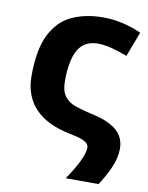

<svg xmlns="http://www.w3.org/2000/svg" viewBox="-84 -617 665 863"><g transform="rotate(10 249.0 -185.5)"><path d="M317.9 -556.2Q362.8 -556.2 407.5 -545.9Q452.1 -535.6 492.2 -517.1L449.2 -403.8Q412.1 -418 378.4 -427Q344.7 -436 314 -436Q252.4 -436 224.6 -388.2Q196.8 -340.3 196.8 -245.1Q196.8 -200.2 214.1 -176.5Q231.4 -152.8 262.5 -141.6Q293.5 -130.4 335 -121.1Q394.5 -108.9 429.2 -89.6Q463.9 -70.3 478.5 -44.9Q493.2 -19.5 493.2 11.2Q493.2 55.7 471.9 102.3Q450.7 148.9 425.8 185.1H275.9Q294.9 157.7 311.5 129.4Q328.1 101.1 338.1 75.7Q348.1 50.3 348.1 33.2Q348.1 23.9 341.8 15.9Q335.4 7.8 316.7 0Q297.9 -7.8 259.8 -15.1Q209.5 -24.9 169.7 -43.5Q129.9 -62 102.1 -90.1Q74.2 -118.2 59.6 -155.8Q44.9 -193.4 44.9 -241.2Q44.9 -361.3 78.9 -429.9Q112.8 -498.5 174.3 -527.3Q235.8 -556.2 317.9 -556.2Z"/></g></svg>

Font: Wonky
Style: Regular
Weight: 400
Designer: Monotype Design Team
Foundry: Monotype Imaging Inc.
Version: Version 3.000